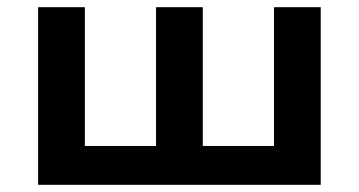

<svg xmlns="http://www.w3.org/2000/svg" viewBox="-20 -514 998 534"><path d="M86 0V-494H216V-108H414V-494H544V-108H742V-494H872V0Z"/></svg>

Font: Nunito Sans 10pt SemiExpanded
Style: Bold
Weight: 700
Width: 6
Designer: Vernon Adams
Foundry: Vernon Adams
Version: Version 3.101;gftools[0.9.27]